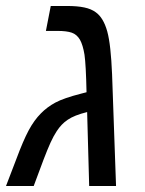

<svg xmlns="http://www.w3.org/2000/svg" viewBox="-39 -619 482 639"><path d="M184.1 -599.1Q218.3 -599.1 241.5 -594.2Q264.6 -589.4 279.8 -578.1Q305.2 -560.1 317.9 -514.6Q324.2 -491.7 328.1 -455.8Q332 -419.9 334 -372.1L347.2 0H257.8L251 -246.1Q229.5 -240.7 213.4 -234.4Q197.3 -228 186 -220.2Q165.5 -206.5 149.9 -182.6Q139.2 -166.5 128.9 -143.8Q118.7 -121.1 106 -87.9L73.2 0H-19L15.1 -88.9Q38.1 -150.9 56.4 -185.1Q74.7 -219.2 97.2 -241.7Q117.7 -262.7 145.3 -277.6Q172.9 -292.5 231.9 -307.6L249 -312Q248 -358.4 246.3 -389.4Q244.6 -420.4 242.2 -437Q236.8 -469.7 227.1 -486.8Q216.8 -504.4 199.7 -510.3Q182.6 -516.1 152.8 -516.1H113.8L129.9 -599.1Z"/></svg>

Font: Arimo
Style: Italic
Weight: 400
Italic angle: -12°
Designer: Steve Matteson
Foundry: Monotype Imaging Inc.
Version: Version 1.33